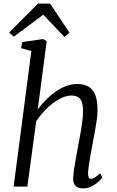

<svg xmlns="http://www.w3.org/2000/svg" viewBox="-20 -1033 646 1063"><path d="M189 -426.5Q209 -454.5 234 -480Q259 -505.5 287.2 -525.2Q315.5 -545 346 -556.5Q376.5 -568 408 -568Q443 -568 468 -554.5Q493 -541 506.5 -509.2Q520 -477.5 520 -423Q520 -399.5 515.8 -368.8Q511.5 -338 505.5 -306Q499.5 -274 494.5 -247Q491 -228.5 487 -206.8Q483 -185 479 -162.5Q475 -140 472 -118.5Q469 -97 467.5 -78.5Q467 -61.5 470.8 -52.2Q474.5 -43 482 -43Q493.5 -43 505 -50.5Q516.5 -58 534.5 -73.5L546.5 -50.5Q543 -44.5 528.2 -30Q513.5 -15.5 490.8 -2.8Q468 10 440 10Q422 10 409.5 4Q397 -2 390.8 -14.8Q384.5 -27.5 385 -48.5Q386 -65.5 388.8 -87Q391.5 -108.5 395.8 -132Q400 -155.5 404.2 -178.8Q408.5 -202 412 -222.5Q416 -244 420.8 -268.5Q425.5 -293 429.8 -319Q434 -345 436.8 -370.2Q439.5 -395.5 439.5 -418Q439.5 -451.5 432.2 -470Q425 -488.5 410.8 -496.2Q396.5 -504 374.5 -504Q351.5 -504 325.5 -492.8Q299.5 -481.5 273.2 -461.8Q247 -442 223.2 -416.2Q199.5 -390.5 180.5 -362L131.5 0H55.5L153.5 -750L97 -766.5L103 -800L218 -817L238.5 -805ZM30.5 -853 190 -1013H257L365 -852L337 -828Q308 -859 278.5 -890Q249 -921 219.5 -951.5Q178.5 -921 138 -890.8Q97.5 -860.5 56.5 -830Z"/></svg>

Font: Merriweather 7pt Light
Style: Italic
Weight: 300
Italic angle: -7.8°
Designer: Eben Sorkin
Foundry: Eben Sorkin
Version: Version 2.200;gftools[0.9.31]